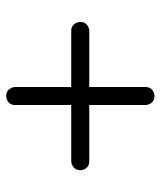

<svg xmlns="http://www.w3.org/2000/svg" viewBox="31 -553 522 624"><g transform="rotate(-90 292.0 -241.0)"><path d="M262.7 -452.6Q262.7 -471.2 278.8 -479Q285.2 -481.9 292 -481.9Q310.1 -481.9 317.9 -465.3Q321.3 -459.5 321.3 -452.6V-270.5H503.4Q522 -270.5 529.8 -253.9Q532.7 -247.6 532.7 -241.2Q532.7 -222.7 516.1 -214.8Q510.3 -211.9 503.4 -211.9H321.3V-29.3Q321.3 -10.7 304.7 -2.9Q298.3 0 292 0Q273.4 0 265.6 -16.6Q262.7 -22.5 262.7 -29.3V-211.9H80.1Q61.5 -211.9 53.7 -228Q50.8 -234.4 50.8 -241.2Q50.8 -259.3 67.4 -267.1Q73.2 -270.5 80.1 -270.5H262.7Z"/></g></svg>

Font: Masterpiece Uni Round
Style: Regular
Weight: 400
Designer: Co Toe
Foundry: Masterpiece
Version: Version 0.1